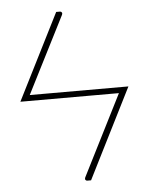

<svg xmlns="http://www.w3.org/2000/svg" viewBox="-50 -535 585 755"><g transform="rotate(-5 242.5 -157.0)"><path d="M279 178.5H264Q259.5 178.5 257 174.8Q254.5 171 257 165.5L418 -153.5H29L200 -493H215Q219.5 -493 222 -489.2Q224.5 -485.5 222 -480L68 -176.5H457.5Z"/></g></svg>

Font: Lato ExtraLight
Style: Regular
Weight: 275
Designer: Lukasz Dziedzic with Adam Twardoch and Botio Nikoltchev
Foundry: tyPoland Lukasz Dziedzic
Version: Version 2.015; 2015-08-06; http://www.latofonts.com/